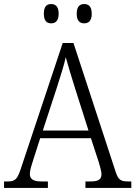

<svg xmlns="http://www.w3.org/2000/svg" viewBox="-21 -926 667 946"><path d="M394 -811C415 -811 431 -823 431 -858C431 -895 415 -906 394 -906C373 -906 357 -895 357 -858C357 -823 373 -811 394 -811ZM231 -811C252 -811 268 -823 268 -858C268 -895 252 -906 231 -906C210 -906 195 -895 195 -858C195 -823 210 -811 231 -811ZM-1 0H215V-32H184C140 -32 126 -45 126 -70C126 -87 137 -121 143 -139L177 -245H427L464 -132C469 -114 479 -84 479 -69C479 -44 467 -32 425 -32H400V0H626V-32H612C573 -32 562 -40 549 -79L341 -714H288L84 -102C65 -43 55 -32 17 -32H-1ZM190 -283 259 -494C276 -548 295 -606 303 -644C314 -603 332 -545 351 -484L415 -283Z"/></svg>

Font: Noto Serif Sinhala SemiCondensed Light
Style: Regular
Weight: 300
Width: 4
Designer: Jelle Bosma - Monotype Design Team
Foundry: Monotype Imaging Inc.
Version: Version 2.007